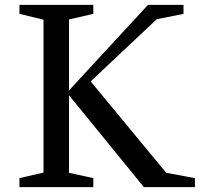

<svg xmlns="http://www.w3.org/2000/svg" viewBox="-20 -770 842 790"><path d="M60 -750H364V-713L264 -690V-398L589 -750H735V-713L625 -691L353 -435L664 -59L782 -37V0H572L264 -378V-59L364 -37V0H60V-37L159 -60V-689L60 -713Z"/></svg>

Font: Ledger
Style: Regular
Weight: 400
Designer: Denis Masharov
Foundry: Denis Masharov
Version: 1.001